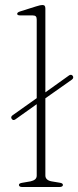

<svg xmlns="http://www.w3.org/2000/svg" viewBox="-20 -746 312 766"><path d="M26.5 -272Q24 -276 25 -279.5Q26 -283 30 -286L133 -359L149 -369L256 -445.5Q260 -448 263.8 -447.5Q267.5 -447 270.5 -443Q272.5 -439.5 272 -435.8Q271.5 -432 267 -428.5L152 -347.5L136.5 -337.5L41 -269.5Q32.5 -263.5 26.5 -272ZM161 -712V-46Q161 -36.5 167.5 -30.5Q174 -24.5 185.5 -22.5L215.5 -17.5Q223 -16.5 227 -14.5Q231 -12.5 231 -8Q231 -4.5 227.5 -2.2Q224 0 217.5 0H68Q62 0 58.8 -2.2Q55.5 -4.5 55.5 -8Q55.5 -12 59.2 -14Q63 -16 70 -17L102 -22.5Q113.5 -25 120 -30.5Q126.5 -36 126.5 -45.5V-668Q126.5 -676.5 123 -680.5Q119.5 -684.5 110.5 -684.5H61.5Q54.5 -684.5 51.5 -686.2Q48.5 -688 48.5 -690.5Q48.5 -693.5 51.2 -696Q54 -698.5 60.5 -700.5L124 -720.5Q133.5 -723.5 139.5 -724.8Q145.5 -726 149 -726Q155.5 -726 158.2 -722.8Q161 -719.5 161 -712Z"/></svg>

Font: Fraunces Thin
Style: Regular
Weight: 250
Version: Version 1.000;[b76b70a41]